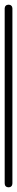

<svg xmlns="http://www.w3.org/2000/svg" viewBox="-20 -800 73 820"><path d="M0 -17H33V-764H0ZM17 -33Q9 -33 4.5 -28.5Q0 -24 0 -17Q0 -9 4.5 -4.5Q9 0 17 0Q24 0 28.5 -4.5Q33 -9 33 -17Q33 -24 28.5 -28.5Q24 -33 17 -33ZM17 -780Q9 -780 4.5 -775.5Q0 -771 0 -764Q0 -756 4.5 -751.5Q9 -747 17 -747Q24 -747 28.5 -751.5Q33 -756 33 -764Q33 -771 28.5 -775.5Q24 -780 17 -780Z"/></svg>

Font: Wavefont Light
Style: Regular
Weight: 300
Version: Version 3.004;gftools[0.9.33]